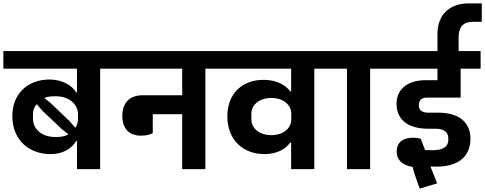

<svg xmlns="http://www.w3.org/2000/svg" viewBox="-40 -1000 2868 1135"><path d="M415 0H552V-594H668V-698H-20V-594H415V-454H410C386 -495 328 -530 253 -530C126 -530 33 -448 33 -314C33 -173 131 -89 259 -89C330 -89 384 -121 410 -166H415ZM404 -246 370 -285 259 -391 224 -419V-422C243 -429 264 -431 288 -431C379 -431 421 -375 421 -325V-296C421 -279 417 -262 407 -246ZM288 -190C197 -190 155 -246 155 -296V-325C155 -345 161 -365 175 -383H178L211 -345L325 -237L363 -208V-205C342 -193 317 -190 288 -190Z M792 -198C826 -198 846 -204 863 -213V-325H1037V0H1174V-594H1290V-698H628V-594H1037V-437H806C725 -437 683 -392 683 -314C683 -240 724 -198 792 -198Z M1681 0H1818V-594H1934V-698H1250V-594H1681V-460H1676C1648 -497 1596 -528 1518 -528C1397 -528 1304 -452 1304 -312C1304 -170 1400 -89 1523 -89C1595 -89 1649 -118 1675 -157H1681ZM1564 -201C1495 -201 1446 -240 1446 -295V-327C1446 -382 1495 -421 1564 -421C1633 -421 1682 -382 1682 -327V-295C1682 -240 1633 -201 1564 -201Z M2011 0H2148V-594H2265V-698H1894V-594H2011Z M2441 115 2544 84 2525 35 2506 -12 2509 -16C2520 -15 2528 -15 2540 -15C2665 -15 2741 -71 2741 -180C2741 -276 2675 -334 2550 -334H2492C2457 -334 2436 -348 2436 -376V-381C2436 -406 2452 -423 2483 -423H2683V-594H2801V-698H2671V-779C2671 -841 2699 -871 2755 -871H2808V-980H2730C2615 -980 2546 -910 2546 -800V-698H2225V-594H2546V-526H2476C2365 -526 2304 -469 2304 -387C2304 -293 2371 -239 2492 -239H2537C2585 -239 2610 -217 2610 -184V-171C2610 -132 2577 -112 2518 -112C2508 -112 2492 -112 2473 -113L2447 -180C2433 -184 2419 -186 2400 -186C2340 -186 2305 -155 2305 -106C2305 -60 2330 -25 2399 -13L2409 24Z"/></svg>

Font: IBM Plex Devanagari
Style: Bold
Weight: 700
Designer: Mike Abbink, Paul van der Laan, Pieter van Rosmalen, Erin McLaughlin
Foundry: Bold Monday
Version: Version 1.0